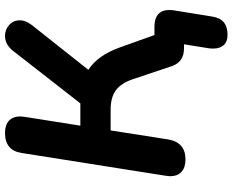

<svg xmlns="http://www.w3.org/2000/svg" viewBox="-101 -652 929 767"><g transform="rotate(-90 363.5 -268.5)"><path d="M553 119Q553 108 554 102L570 2H553Q500 2 483 -46L431 -201Q415 -249 386.5 -270Q358 -291 310 -291H226L190 -61Q178 8 110 8Q78 8 60.5 -8Q43 -24 43 -54Q44 -63 45 -72L136 -647Q146 -713 216 -713Q248 -713 265 -697Q282 -681 282 -651Q281 -642 280 -633L245 -412H334L544 -681Q569 -713 604 -713Q629 -713 647.5 -696Q666 -679 666 -654Q666 -631 647 -606L468 -380Q526 -343 558 -253L607 -116H641Q673 -116 690 -101Q707 -86 707 -58Q707 -47 706 -41L681 114Q676 146 658 161Q640 176 607 176Q581 176 567 161Q553 146 553 119Z"/></g></svg>

Font: SN Pro Bold
Style: Bold Italic
Weight: 700
Italic angle: -9°
Designer: Tobias Whetton
Foundry: Supernotes
Version: Version 1.003